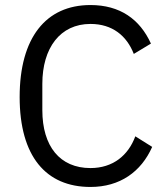

<svg xmlns="http://www.w3.org/2000/svg" viewBox="-20 -730 661 762"><path d="M339 12C456 12 540 -48 584 -147L517 -189C489 -113 428 -63 339 -63C218 -63 148 -149 148 -293V-397C148 -540 219 -635 339 -635C426 -635 483 -588 511 -516L579 -557C535 -654 456 -710 339 -710C162 -710 58 -580 58 -345C58 -110 162 12 339 12Z"/></svg>

Font: IBMKR
Style: Regular
Weight: 400
Designer: Mike Abbink; Paul van der Laan; Pieter van Rosmalen; Wujin Sim; Chorong Kim; Dohee Lee;
Foundry: Sandoll Inc.
Version: Version 1.002